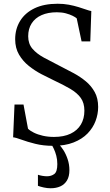

<svg xmlns="http://www.w3.org/2000/svg" viewBox="-20 -771 587 1025"><path d="M263.5 7.5Q211.5 7.5 168.5 -3.2Q125.5 -14 95.2 -25.2Q65 -36.5 50 -38L57.5 -213H105.5L129.5 -84Q140 -73 160.8 -62.8Q181.5 -52.5 209.2 -46.2Q237 -40 268 -40Q321 -40 357.2 -57.5Q393.5 -75 412 -106.5Q430.5 -138 430.5 -180Q430.5 -221.5 411.2 -248.2Q392 -275 355 -296.8Q318 -318.5 264.5 -343.5Q236 -357 201 -375.2Q166 -393.5 134 -419Q102 -444.5 81.5 -479.5Q61 -514.5 61 -561.5Q61 -616.5 87.5 -659.5Q114 -702.5 164.5 -726.8Q215 -751 288 -751Q319.5 -751 347.5 -745.8Q375.5 -740.5 399 -733.2Q422.5 -726 440 -719.8Q457.5 -713.5 467.5 -712L462 -550H415.5L389.5 -673Q383 -679 368 -686.5Q353 -694 331.5 -699.8Q310 -705.5 283.5 -705.5Q236 -705.5 201.8 -690.2Q167.5 -675 149 -646.2Q130.5 -617.5 130.5 -577.5Q130.5 -537.5 153 -511Q175.5 -484.5 215 -463Q254.5 -441.5 305 -416Q339 -399 374 -380Q409 -361 438.2 -336.8Q467.5 -312.5 485.8 -279.2Q504 -246 504 -200Q504 -162 490.2 -125.2Q476.5 -88.5 447.5 -58.5Q418.5 -28.5 372.8 -10.5Q327 7.5 263.5 7.5ZM250.5 234Q232.5 234 214.2 230Q196 226 182.5 221V162Q193 165.5 206.2 167.8Q219.5 170 231 170Q253.5 170 269.8 158Q286 146 286 105Q286 81 280.5 60.2Q275 39.5 267.5 23.8Q260 8 254.5 0H276.5H294.5Q305 9.5 318.2 30Q331.5 50.5 341 78.5Q350.5 106.5 350.5 137.5Q350.5 171 337.5 192.5Q324.5 214 302 224Q279.5 234 250.5 234Z"/></svg>

Font: Merriweather 24pt SemiCondensed Light
Style: Regular
Weight: 300
Width: 4
Designer: Eben Sorkin
Foundry: Eben Sorkin
Version: Version 2.100